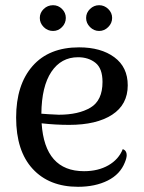

<svg xmlns="http://www.w3.org/2000/svg" viewBox="-20 -705 554 738"><path d="M467 -109Q467 -98 460 -81Q442 -35 394 -11Q346 13 280 13Q169 13 105.5 -56Q42 -125 42 -253Q42 -379 105 -451Q168 -523 284 -523Q368 -523 419.5 -485Q471 -447 471 -377Q471 -303 411 -264Q351 -225 246 -225Q193 -225 140 -231Q152 -47 303 -47Q357 -47 396.5 -69.5Q436 -92 452 -132Q467 -126 467 -109ZM139 -268Q160 -266 206 -264Q282 -264 328 -291.5Q374 -319 374 -390Q374 -442 347 -463.5Q320 -485 280 -485Q215 -485 177.5 -429Q140 -373 139 -268ZM133 -636Q133 -656 148 -670.5Q163 -685 184 -685Q204 -685 218.5 -670.5Q233 -656 233 -636Q233 -616 218.5 -601Q204 -586 184 -586Q163 -586 148 -601Q133 -616 133 -636ZM311 -636Q311 -656 326 -670.5Q341 -685 361 -685Q381 -685 396 -670.5Q411 -656 411 -636Q411 -616 396 -601Q381 -586 361 -586Q341 -586 326 -601Q311 -616 311 -636Z"/></svg>

Font: Arima Madurai Medium
Style: Regular
Weight: 500
Designer: Joana Correia and Natanael Gama
Foundry: NDISCOVER
Version: Version 1.020